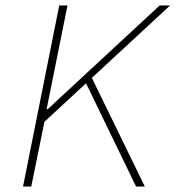

<svg xmlns="http://www.w3.org/2000/svg" viewBox="-20 -680 640 700"><path d="M600 -660 142 -236 94 0H64L196 -660H226L150 -282H154L562 -660ZM290 -384 312 -402 508 0H476Z"/></svg>

Font: SourceCodeVF
Style: Italic
Weight: 200
Italic angle: -11°
Monospace: yes
Designer: Paul D. Hunt, Teo Tuominen
Foundry: Adobe
Version: Version 1.026;hotconv 1.1.0;makeotfexe 2.6.0